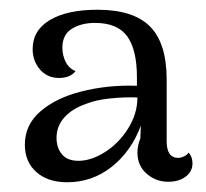

<svg xmlns="http://www.w3.org/2000/svg" viewBox="-20 -734 422 394"><path d="M375 -399Q375 -382 361 -371.5Q347 -361 325 -361Q300 -361 281 -377.5Q262 -394 262 -421Q262 -435 268 -450L269 -476Q249 -423 209 -391.5Q169 -360 118 -360Q78 -360 54.5 -381Q31 -402 31 -437Q31 -478 63 -505.5Q95 -533 146 -546Q200 -560 261 -558V-575Q261 -632 241 -659.5Q221 -687 175 -687Q147 -687 127.5 -675Q108 -663 108 -636Q108 -621 114.5 -607.5Q121 -594 135 -588Q124 -574 101 -574Q77 -574 62 -591.5Q47 -609 47 -633Q47 -672 82.5 -693Q118 -714 180 -714Q254 -714 288 -679.5Q322 -645 322 -571V-444Q322 -410 346 -410Q351 -410 357.5 -413Q364 -416 367 -421Q375 -412 375 -399ZM262 -534Q235 -535 206 -532Q177 -529 157 -521Q128 -511 112 -493Q96 -475 96 -451Q96 -431 107 -417.5Q118 -404 141 -404Q167 -404 195.5 -422Q224 -440 243 -470.5Q262 -501 262 -534Z"/></svg>

Font: Arima Madurai
Style: Regular
Weight: 400
Designer: Joana Correia and Natanael Gama
Foundry: NDISCOVER
Version: Version 1.019